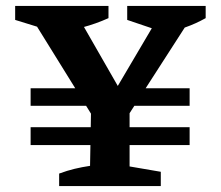

<svg xmlns="http://www.w3.org/2000/svg" viewBox="-20 -626 743 646"><path d="M83 -270V-329H618V-270ZM83 -138V-198H618V-138ZM315 -197 85 -568V-606H222L398 -299H354L535 -606H622V-565L385 -197ZM179 0V-42Q206 -52 231 -58Q256 -64 283 -68L287 -295H416V-66L521 -48V0ZM167 -517 31 -559V-606H345V-565Q303 -546 258 -534Q213 -522 167 -517ZM532 -517 408 -559V-606H672V-565Q638 -546 603.5 -534Q569 -522 532 -517Z"/></svg>

Font: Piazzolla 24pt
Style: Bold
Weight: 700
Designer: Juan Pablo del Peral
Foundry: Huerta Tipografica
Version: Version 2.005